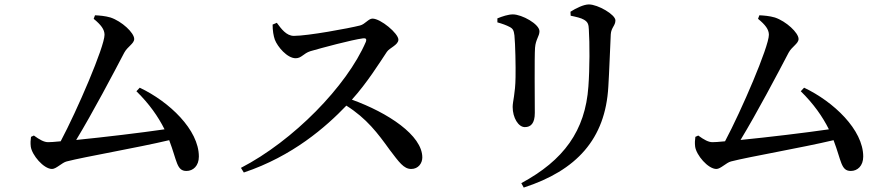

<svg xmlns="http://www.w3.org/2000/svg" viewBox="-20 -784 4040 867"><path d="M596 -372C654 -315 694 -258 723 -200C621 -185 445 -164 324 -152C398 -274 493 -454 541 -546C556 -574 586 -587 586 -608C586 -636 530 -688 479 -705C455 -712 430 -714 409 -715L403 -699C436 -672 452 -651 452 -627C452 -573 328 -285 254 -146C226 -143 206 -142 197 -142C179 -142 159 -153 133 -172L120 -166C118 -150 117 -139 119 -122C124 -84 177 -21 215 -21C234 -21 260 -50 281 -55C362 -76 601 -117 744 -151C780 -57 777 -12 822 -12C852 -12 878 -35 878 -77C878 -198 744 -325 611 -388Z M1211 -673C1211 -646 1215 -622 1221 -605C1233 -573 1277 -521 1315 -521C1342 -521 1350 -543 1382 -553C1434 -568 1567 -604 1620 -611C1631 -612 1637 -609 1632 -595C1546 -395 1304 -148 1068 -26L1081 -5C1302 -79 1452 -211 1544 -307C1636 -249 1686 -182 1740 -107C1782 -52 1803 -21 1837 -21C1869 -21 1887 -47 1887 -73C1887 -173 1732 -275 1569 -334C1637 -409 1693 -499 1727 -550C1739 -568 1779 -581 1779 -605C1779 -633 1699 -700 1662 -700C1644 -700 1629 -675 1606 -669C1555 -656 1370 -622 1307 -622C1273 -622 1250 -654 1230 -681Z M2727 -393C2731 -454 2735 -570 2738 -629C2740 -660 2759 -668 2759 -692C2759 -718 2680 -764 2639 -764C2616 -764 2581 -747 2556 -731L2557 -713C2581 -708 2604 -703 2617 -695C2636 -684 2638 -672 2639 -651C2643 -589 2643 -475 2637 -394C2623 -193 2525 -60 2334 43L2345 63C2583 -14 2714 -156 2727 -393ZM2282 -662C2297 -654 2300 -646 2303 -624C2307 -585 2309 -483 2308 -435C2307 -360 2295 -327 2295 -301C2295 -252 2321 -210 2350 -210C2377 -210 2395 -227 2395 -274C2395 -330 2393 -525 2396 -568C2399 -607 2416 -620 2416 -643C2416 -675 2337 -719 2296 -719C2275 -719 2248 -710 2226 -701V-683C2248 -677 2267 -670 2282 -662Z M3596 -372C3654 -315 3694 -258 3723 -200C3621 -185 3445 -164 3324 -152C3398 -274 3493 -454 3541 -546C3556 -574 3586 -587 3586 -608C3586 -636 3530 -688 3479 -705C3455 -712 3430 -714 3409 -715L3403 -699C3436 -672 3452 -651 3452 -627C3452 -573 3328 -285 3254 -146C3226 -143 3206 -142 3197 -142C3179 -142 3159 -153 3133 -172L3120 -166C3118 -150 3117 -139 3119 -122C3124 -84 3177 -21 3215 -21C3234 -21 3260 -50 3281 -55C3362 -76 3601 -117 3744 -151C3780 -57 3777 -12 3822 -12C3852 -12 3878 -35 3878 -77C3878 -198 3744 -325 3611 -388Z"/></svg>

Font: Source Han Serif CN SemiBold
Style: Regular
Weight: 600
Designer: Ryoko NISHIZUKA 西塚涼子 (kana & ideographs); Frank Grießhammer (Latin, Greek & Cyrillic); Wenlong ZHANG 张文龙 (bopomofo); San
Foundry: Adobe Systems Incorporated
Version: Version 1.000;PS 1;hotconv 16.6.53;makeotf.lib2.5.65590